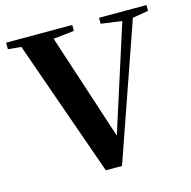

<svg xmlns="http://www.w3.org/2000/svg" viewBox="-109 -851 956 962"><g transform="rotate(-15 369.5 -370.5)"><path d="M323 3 60 -744H227L429 -127H413L418 -141L611 -744H667L407 3ZM6 -710V-744H349V-713L192 -696H159ZM488 -713V-744H734V-714L628 -696H613Z"/></g></svg>

Font: Noto Serif TC ExtraLight ExtraBold
Style: Regular
Weight: 800
Version: Version 2.002-H1;hotconv 1.1.0;makeotfexe 2.6.0